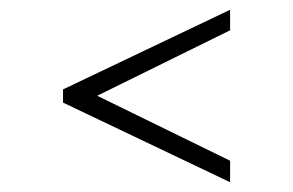

<svg xmlns="http://www.w3.org/2000/svg" viewBox="-20 -480 600 393"><path d="M451 -107 109 -270V-297L451 -460V-418L179 -284L451 -151Z"/></svg>

Font: Baskervville SC
Style: Regular
Weight: 400
Designer: Alexis Faudot, Rémi Forte, Morgane Pierson, Rafael Ribas, Tanguy Vanlaeys, Rosalie Wagner, Thomas Huot-Marchand
Foundry: ANRT
Version: Version 1.100